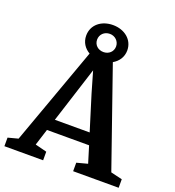

<svg xmlns="http://www.w3.org/2000/svg" viewBox="-163 -1065 1085 1192"><g transform="rotate(20 379.5 -469.0)"><path d="M2 0H257.8V-56.6L181.2 -76.2L215.8 -185.1H494.1L527.8 -75.2L456.1 -56.2V0H756.8V-56.2L681.2 -74.2L456.1 -720.7C491.2 -740.7 515.6 -774.9 515.6 -819.3C515.6 -889.6 456.1 -937.5 379.4 -937.5C303.2 -937.5 244.1 -891.1 244.1 -819.3C244.1 -775.4 267.6 -741.2 302.2 -721.2L68.8 -74.2L2 -56.6ZM379.4 -759.3C343.3 -759.3 316.4 -784.2 316.4 -818.8C316.4 -853.5 343.3 -879.4 379.4 -879.4C414.6 -879.4 441.9 -852.5 441.9 -818.8C441.9 -784.2 414.6 -759.3 379.4 -759.3ZM240.2 -261.2 358.4 -630.9 398.9 -491.2 470.2 -261.2Z"/></g></svg>

Font: Merriweather
Style: Bold
Weight: 700
Designer: Eben Sorkin ( eben@eyebytes.com )
Foundry: Sorkin Type Co.
Version: Version 1.003